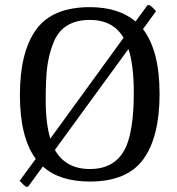

<svg xmlns="http://www.w3.org/2000/svg" viewBox="-20 -704 693 752"><path d="M332 -676Q444 -676 511 -620L558 -684H565Q575 -679 591 -660L540 -590Q605 -505 605 -336.5Q605 -168 541.5 -80.5Q478 7 332 7Q213 7 148 -52L90 27L83 28Q72 21 57 4L120 -82Q58 -165 58 -332.5Q58 -500 121.5 -588Q185 -676 332 -676ZM332 -42Q454 -42 486 -165Q504 -232 504 -341Q504 -450 483 -512L195 -117Q237 -42 332 -42ZM177 -161 464 -556Q423 -626 332 -626Q224 -626 189 -536Q172 -493 165.5 -446Q159 -399 159 -310Q159 -221 177 -161Z"/></svg>

Font: Caladea
Style: Regular
Weight: 400
Designer: Carolina Giovagnoli and Andres Torresi
Foundry: Carolina Giovagnoli and Andres Torresi
Version: Version 1.002